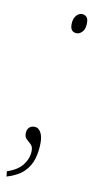

<svg xmlns="http://www.w3.org/2000/svg" viewBox="-129 -579 378 755"><g transform="rotate(10 60.5 -201.5)"><path d="M128 -464Q102 -464 102 -495Q102 -516 112 -529Q122 -542 136 -542Q146 -542 153.5 -535Q161 -528 161 -512Q161 -487 150.5 -475.5Q140 -464 128 -464ZM-46 139 -48 118Q-5 104 14.5 77.5Q34 51 34 22Q34 5 25 -3Q16 -11 7.5 -19Q-1 -27 -1 -42Q-1 -55 6.5 -64Q14 -73 29 -73Q44 -73 53.5 -57.5Q63 -42 63 -15Q63 19 54 49.5Q45 80 21.5 103Q-2 126 -46 139Z"/></g></svg>

Font: Noto Serif Tamil Condensed Thin
Style: Italic
Weight: 100
Width: 3
Italic angle: -12°
Designer: Indian Type Foundry, Tom Grace, and the Monotype Design Team
Foundry: Monotype Imaging Inc.
Version: Version 2.003; ttfautohint (v1.8.4.7-5d5b)